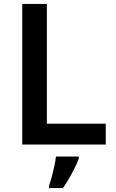

<svg xmlns="http://www.w3.org/2000/svg" viewBox="-20 -734 588 975"><path d="M93 0V-714H218V-106H517V0ZM380 71Q373 91 360.5 116.5Q348 142 332.5 169Q317 196 300 221H229V208Q236 190 243 163.5Q250 137 256 109.5Q262 82 264 61H380Z"/></svg>

Font: Noto Sans New Tai Lue SemiBold
Style: Regular
Weight: 600
Version: Version 2.003